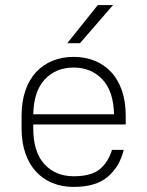

<svg xmlns="http://www.w3.org/2000/svg" viewBox="-20 -730 580 756"><path d="M270 6Q224 6 186.5 -9.5Q149 -25 122 -54Q95 -83 80 -126Q65 -169 65 -225V-275Q65 -330 80 -373.5Q95 -417 122 -446Q149 -475 186.5 -490.5Q224 -506 270 -506Q316 -506 353.5 -490.5Q391 -475 418 -446Q445 -417 460 -373.5Q475 -330 475 -275V-240H111V-225Q111 -131 155 -83.5Q199 -36 270 -36Q339 -36 372.5 -63.5Q406 -91 421 -140H467Q452 -75 405 -34.5Q358 6 270 6ZM270 -464Q200 -464 156.5 -417.5Q113 -371 111 -280H429Q427 -371 383 -417.5Q339 -464 270 -464ZM365 -710H425L295 -560H245Z"/></svg>

Font: PT Root UI Web Light
Style: Regular
Weight: 300
Designer: Vitaly Kuzmin
Foundry: ParaType Ltd.
Version: Version 1.000W